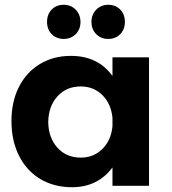

<svg xmlns="http://www.w3.org/2000/svg" viewBox="-20 -778 719 804"><path d="M317 -686Q317 -655 297 -635Q277 -615 247 -615Q216 -615 196.5 -635Q177 -655 177 -686Q177 -718 196.5 -738Q216 -758 247 -758Q277 -758 297 -737.5Q317 -717 317 -686ZM503 -686Q503 -655 483.5 -635Q464 -615 433 -615Q403 -615 383 -635Q363 -655 363 -686Q363 -717 383 -737.5Q403 -758 433 -758Q464 -758 483.5 -738Q503 -718 503 -686ZM604 -538V0H451V-77Q422 -37 379 -15.5Q336 6 282 6Q206 6 148.5 -28.5Q91 -63 59.5 -126Q28 -189 28 -271Q28 -352 59 -413.5Q90 -475 146.5 -509.5Q203 -544 277 -544Q390 -544 451 -460V-538ZM451 -249V-285Q445 -344 408.5 -380Q372 -416 318 -416Q258 -416 220.5 -374.5Q183 -333 182 -267Q183 -201 220.5 -159.5Q258 -118 318 -118Q372 -118 408.5 -154Q445 -190 451 -249Z"/></svg>

Font: TypoPRO Montserrat Alternates
Style: Regular
Weight: 600
Designer: Julieta Ulanovsky
Foundry: Julieta Ulanovsky
Version: Version 6.001